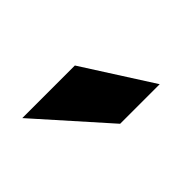

<svg xmlns="http://www.w3.org/2000/svg" viewBox="-33 -873 397 397"><g transform="rotate(-45 165.5 -674.5)"><path d="M275.9 -598.6H160.2L25.4 -750H179.2Z"/></g></svg>

Font: MAUL Bold
Style: Bold
Weight: 700
Designer: MAUL
Version: Version 1.0; 2020; ttfautohint (v1.8.3)